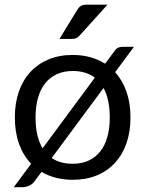

<svg xmlns="http://www.w3.org/2000/svg" viewBox="-20 -744 607 802"><path d="M196 -84Q231 -60 284 -60Q321.5 -60 350.2 -73.2Q379 -86.5 398.8 -111.5Q418.5 -136.5 428.5 -172.2Q438.5 -208 438.5 -253Q438.5 -328.5 412.5 -376.5ZM376 -419.5Q339.5 -447.5 284 -447.5Q246 -447.5 217 -434Q188 -420.5 168.2 -395.5Q148.5 -370.5 138.5 -334.2Q128.5 -298 128.5 -253Q128.5 -173 158 -124.5ZM461 -442.5Q492 -408 508.5 -360.5Q525 -313 525 -253.5Q525 -193.5 508.2 -145.5Q491.5 -97.5 460 -63.5Q428.5 -29.5 384 -11.2Q339.5 7 284 7Q246 7 213.2 -1.5Q180.5 -10 153.5 -26L126 11Q116 26 100.8 32Q85.5 38 71 38H37.5L110 -60Q77 -94.5 59.5 -143.2Q42 -192 42 -253.5Q42 -313 58.8 -361.2Q75.5 -409.5 107 -443.5Q138.5 -477.5 183.2 -496Q228 -514.5 284 -514.5Q323.5 -514.5 357.2 -505Q391 -495.5 419 -478L453 -523.5Q462 -537.5 470.2 -543Q478.5 -548.5 495 -548.5H539.5ZM429 -724.5 312.5 -595.5Q305.5 -588 298.8 -584.8Q292 -581.5 281.5 -581.5H228.5L302.5 -702.5Q309.5 -714 317.8 -719.2Q326 -724.5 342 -724.5Z"/></svg>

Font: Lato
Style: Regular
Weight: 400
Designer: Lukasz Dziedzic with Adam Twardoch and Botio Nikoltchev
Foundry: tyPoland Lukasz Dziedzic
Version: Version 2.015; 2015-08-06; http://www.latofonts.com/